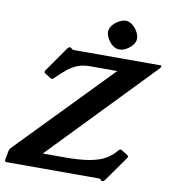

<svg xmlns="http://www.w3.org/2000/svg" viewBox="-121 -946 931 1038"><g transform="rotate(10 345.0 -427.0)"><path d="M619 -151Q626 -147 624 -141Q624 -137 620 -133L523 4Q518 11 511 11Q506 11 503 9L500 4Q498 1 493.5 0.5Q489 0 484 0H-16Q-29 0 -26 -13L-17 -62Q-16 -67 -13.5 -71Q-11 -75 -8 -79L487 -589H338Q298 -589 268.5 -577Q239 -565 214 -544.5Q189 -524 163 -498L159 -494Q151 -486 146 -486Q144 -486 139 -488L106 -509Q100 -512 101 -519Q102 -523 105 -527L201 -664Q206 -671 214 -671Q217 -671 219 -670Q221 -669 225 -664Q228 -661 232.5 -660.5Q237 -660 241 -660H712Q717 -660 717 -656L716 -651Q715 -649 713 -646Q711 -643 709 -641L168 -80H286Q368 -80 420.5 -89Q473 -98 506 -116Q539 -134 562 -161L566 -166Q573 -174 579 -174Q581 -174 582.5 -173.5Q584 -173 586 -172ZM496 -864Q523 -858 545 -827Q566 -796 561 -770Q555 -743 524 -722Q493 -701 466 -707Q441 -711 418 -743Q397 -773 402 -800Q408 -827 439 -848Q470 -869 496 -864Z"/></g></svg>

Font: Young Serif Light
Style: Italic
Weight: 300
Italic angle: -10.979°
Designer: Bastien Sozeau
Foundry: NBR — Bastien Sozeau
Version: Version 5.001